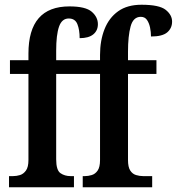

<svg xmlns="http://www.w3.org/2000/svg" viewBox="-20 -790 746 810"><path d="M18 0V-47H35Q50 -47 64.5 -51.5Q79 -56 89.5 -70.5Q100 -85 100 -115V-478H22V-536H100V-564Q100 -763 273 -763Q341 -763 367 -740.5Q393 -718 393 -688Q393 -661 373.5 -645Q354 -629 316 -629Q316 -664 306.5 -688Q297 -712 270 -712Q241 -712 229 -677.5Q217 -643 217 -576V-536H402V-558Q402 -619 421 -667Q440 -715 478.5 -742.5Q517 -770 577 -770Q652 -770 679 -748.5Q706 -727 706 -699Q706 -671 685.5 -653.5Q665 -636 617 -636Q617 -655 613 -674Q609 -693 600 -706Q591 -719 574 -719Q542 -719 531 -678.5Q520 -638 520 -572V-536H640V-478H520V-115Q520 -85 529.5 -70.5Q539 -56 554 -51.5Q569 -47 584 -47H622V0H329V-47H338Q352 -47 367 -51.5Q382 -56 392 -70.5Q402 -85 402 -115V-478H217V-118Q217 -72 235 -59.5Q253 -47 278 -47H292V0Z"/></svg>

Font: Noto Serif Condensed SemiBold
Style: Regular
Weight: 600
Width: 3
Designer: Monotype Design Team
Foundry: Monotype Imaging Inc.
Version: Version 2.013